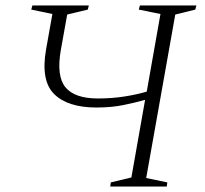

<svg xmlns="http://www.w3.org/2000/svg" viewBox="-20 -680 746 700"><path d="M382 0 384 -15 459 -33 509 -316Q474 -306 430 -297Q386 -288 332 -288Q227 -288 177.5 -337Q128 -386 148 -500L171 -629L94 -645L98 -660H304L300 -645L225 -627L202 -499Q185 -403 218.5 -362Q252 -321 337 -321Q387 -321 432.5 -328Q478 -335 515 -346L565 -629L486 -645L490 -660H696L692 -645L619 -627L513 -31L590 -15L588 0Z"/></svg>

Font: Spectral SC ExtraLight
Style: Italic
Weight: 275
Italic angle: -10°
Designer: Jean-Baptiste Levee
Foundry: Production Type
Version: Version 2.001